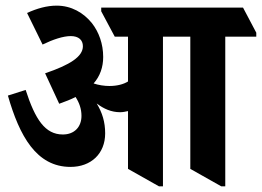

<svg xmlns="http://www.w3.org/2000/svg" viewBox="-20 -653 929 681"><path d="M230 -61C303 -61 353 -108 353 -180C353 -220 343 -253 323 -286C348 -267 375 -255 406 -255C416 -255 425 -257 434 -259V-54L544 8H558V-523H655V-54L765 8H779V-523H889V-537L842 -626H339V-613L387 -523H434V-364C418 -354 395 -348 368 -348C350 -348 330 -351 312 -357C335 -383 346 -415 346 -451C346 -497 331 -539 306 -571C276 -608 233 -633 181 -633C146 -633 111 -623 76 -607L131 -495C168 -513 204 -525 231 -525C259 -525 274 -511 274 -489C274 -452 228 -423 140 -393L190 -285C212 -293 231 -300 248 -309C261 -289 269 -267 269 -242C269 -203 244 -176 203 -176C140 -176 105 -229 71 -334L8 -314C49 -171 109 -61 230 -61Z"/></svg>

Font: Noto Serif Devanagari ExtraCondensed ExtraBold
Style: Regular
Weight: 800
Width: 2
Designer: Universal Thirst, Indian Type Foundry and the Monotype Design Team
Foundry: Monotype Imaging Inc.
Version: Version 2.004